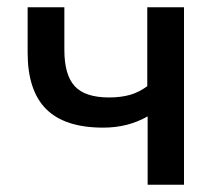

<svg xmlns="http://www.w3.org/2000/svg" viewBox="-20 -508 602 528"><path d="M386 0V-188Q332 -157 264 -157Q158 -157 107 -208Q56 -259 56 -363V-488H157V-371Q157 -302 185.5 -271Q214 -240 280 -240Q312 -240 337 -247Q362 -254 385 -271V-488H486V0Z"/></svg>

Font: Nunito Sans SemiBold
Style: Regular
Weight: 600
Designer: Vernon Adams
Foundry: Vernon Adams
Version: Version 3.101; ttfautohint (v1.8.4.7-5d5b);gftools[0.9.27]